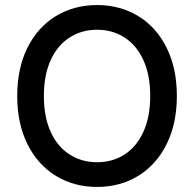

<svg xmlns="http://www.w3.org/2000/svg" viewBox="-20 -737 775 767"><path d="M368.2 9.8Q275.9 9.8 203.4 -34.4Q130.9 -78.6 89.8 -160.9Q48.8 -243.2 48.8 -353.5Q48.8 -464.4 89.8 -546.6Q130.9 -628.9 203.4 -672.9Q275.9 -716.8 368.2 -716.8Q459.5 -716.8 532 -672.9Q604.5 -628.9 645.5 -546.6Q686.5 -464.4 686.5 -353.5Q686.5 -243.2 645.5 -160.9Q604.5 -78.6 532 -34.4Q459.5 9.8 368.2 9.8ZM368.2 -618.2Q306.6 -618.2 258.3 -587.4Q210 -556.6 182.6 -497.1Q155.3 -437.5 155.3 -353.5Q155.3 -269.5 182.6 -210Q210 -150.4 258.3 -119.6Q306.6 -88.9 368.2 -88.9Q429.2 -88.9 477.3 -119.6Q525.4 -150.4 552.7 -210.2Q580.1 -270 580.1 -353.5Q580.1 -437.5 552.7 -497.1Q525.4 -556.6 477.3 -587.4Q429.2 -618.2 368.2 -618.2Z"/></svg>

Font: Pretendard Medium
Style: Regular
Weight: 500
Designer: Base glyphs from Inter by Rasmus Andersson; Hangeul glyphs from Noto Sans CJK(Source Han Sans) by Jang Soo-young and Kan
Foundry: Kil Hyung-jin
Version: Version 1.309